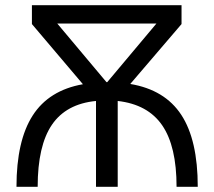

<svg xmlns="http://www.w3.org/2000/svg" viewBox="-20 -714 819 734"><path d="M43 0Q43 -176 105 -272.5Q167 -369 297 -392L102 -622V-694H674V-622L478 -393Q610 -371 673 -275Q736 -179 736 0H655Q655 -155 600 -235Q545 -315 430 -328V0H347V-328Q233 -317 178.5 -237Q124 -157 124 0ZM199 -624 387 -400H390L578 -624Z"/></svg>

Font: Cantarell
Style: Regular
Weight: 400
Designer: Dave Crossland, Nikolaus Waxweiler, Florian Fecher, Jacques Le Bailly, Eben Sorkin, Alexei Vanyashin, Alexios Zavras, Em
Version: Version 0.303